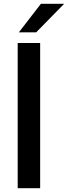

<svg xmlns="http://www.w3.org/2000/svg" viewBox="-20 -989 357 1009"><path d="M191 0H73V-763H191ZM170 -819H79L195 -969H317Z"/></svg>

Font: Open Sauce Sans Medium
Style: Regular
Weight: 500
Designer: Alfredo Marco Pradil
Foundry: Creative Sauce Fz LLC
Version: Version 1.477